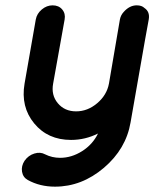

<svg xmlns="http://www.w3.org/2000/svg" viewBox="-20 -520 628 719"><path d="M537 -447 523 -370 469 -62Q452 38 369 108.5Q286 179 186 179Q129 179 84 154Q66 144 62.5 123Q59 102 72 82Q86 62 108.5 55Q131 48 149 58Q175 71 205 71Q248 71 287.5 46Q327 21 347 -20Q299 4 246 4Q159 4 108 -58Q57 -120 72 -207L114 -447Q118 -469 136.5 -484.5Q155 -500 177 -500Q200 -500 213 -484.5Q226 -469 222 -447L179 -207Q171 -164 196.5 -133.5Q222 -103 265 -103Q308 -103 344 -133.5Q380 -164 388 -207L429 -447Q432 -463 443 -475Q465 -500 492 -500Q511 -500 521 -490Q542 -476 537 -447Z"/></svg>

Font: Quicksand
Style: Bold Italic
Weight: 700
Italic angle: -12°
Designer: Andrew Paglinawan
Foundry: Andrew Paglinawan
Version: 1.002